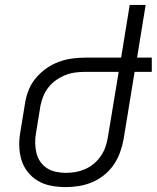

<svg xmlns="http://www.w3.org/2000/svg" viewBox="-20 -755 640 783"><path d="M248 8Q218 8 188.5 2.5Q159 -3 134.5 -17.5Q110 -32 92.5 -54.5Q75 -77 67 -104.5Q59 -132 58.5 -162Q58 -192 64 -223L82 -333Q86 -360 96.5 -387Q107 -414 126 -436.5Q145 -459 169 -476Q193 -493 220.5 -503Q248 -513 275.5 -516.5Q303 -520 330 -520H474L509 -735H574L539 -520H599V-462H529L484 -187Q479 -160 469.5 -133.5Q460 -107 444 -83.5Q428 -60 405 -41.5Q382 -23 356 -12Q330 -1 302.5 3.5Q275 8 248 8ZM248 -50Q268 -50 288 -53.5Q308 -57 327.5 -65.5Q347 -74 363.5 -88Q380 -102 392 -120Q404 -138 410.5 -157.5Q417 -177 420 -196L464 -462H330Q309 -462 288.5 -459.5Q268 -457 248.5 -449.5Q229 -442 210.5 -429.5Q192 -417 178.5 -400Q165 -383 157 -363.5Q149 -344 145 -324L127 -213Q123 -192 123.5 -171.5Q124 -151 128.5 -131.5Q133 -112 144 -96Q155 -80 171 -69.5Q187 -59 207.5 -54.5Q228 -50 248 -50Z"/></svg>

Font: Iosevka Light Extended Oblique
Style: Regular
Weight: 300
Width: 7
Italic angle: -9°
Monospace: yes
Designer: Belleve Invis
Foundry: Belleve Invis
Version: Version 32.5.0; ttfautohint (v1.8.4)